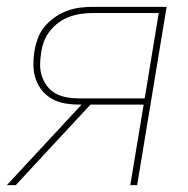

<svg xmlns="http://www.w3.org/2000/svg" viewBox="-28 -540 548 560"><path d="M-8 0 210 -235H202Q181 -235 161 -238.5Q141 -242 124 -251.5Q107 -261 95 -275.5Q83 -290 76.5 -308.5Q70 -327 69.5 -347.5Q69 -368 72 -389Q75 -407 81.5 -426Q88 -445 101 -461Q114 -477 131 -489Q148 -501 166.5 -508Q185 -515 204 -517.5Q223 -520 242 -520H458L372 0H352L391 -235H236L79 -66L18 0ZM394 -253 435 -502H242Q225 -502 208 -499.5Q191 -497 174.5 -491Q158 -485 143.5 -474.5Q129 -464 117.5 -449.5Q106 -435 100 -418.5Q94 -402 92 -386Q89 -368 89 -350.5Q89 -333 94.5 -317Q100 -301 110 -288Q120 -275 135 -267Q150 -259 167 -256Q184 -253 202 -253Z"/></svg>

Font: Iosevka Curly Thin
Style: Italic
Weight: 100
Italic angle: -9°
Monospace: yes
Designer: Belleve Invis
Foundry: Belleve Invis
Version: Version 22.1.2; ttfautohint (v1.8.4)